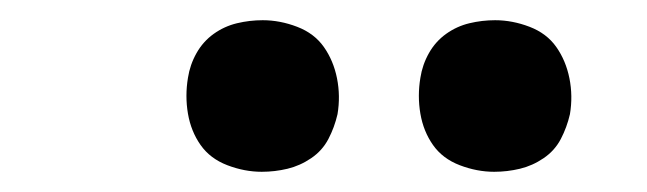

<svg xmlns="http://www.w3.org/2000/svg" viewBox="-20 -765 640 190"><path d="M469 -595Q452 -595 435 -601.5Q418 -608 408.5 -621.5Q399 -635 396 -652.5Q393 -670 396 -688Q398 -701 404.5 -712.5Q411 -724 421.5 -731.5Q432 -739 444.5 -742Q457 -745 470 -745Q487 -745 504 -738.5Q521 -732 530.5 -718.5Q540 -705 543.5 -687.5Q547 -670 544 -652Q541 -639 535 -627.5Q529 -616 518 -608.5Q507 -601 494.5 -598Q482 -595 469 -595ZM239 -595Q222 -595 205 -601.5Q188 -608 178.5 -621.5Q169 -635 166 -652.5Q163 -670 166 -688Q168 -701 174.5 -712.5Q181 -724 191.5 -731.5Q202 -739 214.5 -742Q227 -745 240 -745Q257 -745 274 -738.5Q291 -732 300.5 -718.5Q310 -705 313.5 -687.5Q317 -670 314 -652Q311 -639 305 -627.5Q299 -616 288 -608.5Q277 -601 264.5 -598Q252 -595 239 -595Z"/></svg>

Font: Iosevka HT Extrabold Extended
Style: Italic
Weight: 800
Width: 7
Italic angle: -9°
Monospace: yes
Designer: Belleve Invis
Foundry: Belleve Invis
Version: Version 32.3.0; ttfautohint (v1.8.4)